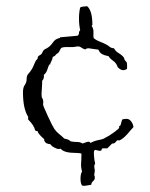

<svg xmlns="http://www.w3.org/2000/svg" viewBox="-20 -728 480 616"><path d="M270.5 -134.8 252 -131.8Q246.1 -131.8 243.2 -132.8Q238.3 -139.6 238.3 -154.8Q238.3 -169.9 243.2 -177.7Q239.3 -191.4 240.2 -204.1Q241.2 -216.8 241.2 -231.4V-235.4Q233.4 -237.3 224.6 -237.3Q184.6 -237.3 174.8 -251Q172.9 -250 168 -250Q163.1 -250 153.8 -254.9Q144.5 -259.8 141.6 -265.6H139.6Q134.8 -265.6 127 -269.5Q124 -274.4 122.6 -275.4Q121.1 -276.4 122.1 -281.2Q106.4 -294.9 101.6 -303.7Q101.6 -307.6 98.1 -307.6Q94.7 -307.6 92.8 -309.6Q89.8 -325.2 70.3 -344.7V-353.5Q53.7 -378.9 53.7 -432.6Q53.7 -447.3 59.6 -455.6Q65.4 -463.9 65.4 -473.6Q65.4 -483.4 69.3 -489.3Q82 -502.9 87.9 -517.6Q93.8 -532.2 95.7 -534.2Q97.7 -536.1 99.6 -538.6Q101.6 -541 101.1 -542.5Q100.6 -543.9 102.1 -546.4Q103.5 -548.8 107.4 -550.8Q111.3 -552.7 113.3 -555.2Q115.2 -557.6 116.7 -561.5Q118.2 -565.4 121.1 -567.9Q124 -570.3 128.4 -572.3Q132.8 -574.2 138.7 -579.1Q144.5 -584 149.4 -591.3Q154.3 -598.6 160.6 -602.1Q167 -605.5 169.9 -605.5Q172.9 -605.5 172.9 -608.4Q186.5 -609.4 200.7 -610.8Q214.8 -612.3 228.5 -613.3Q233.4 -616.2 233.4 -622.1Q233.4 -627.9 237.3 -630.9Q233.4 -648.4 233.4 -668.5Q233.4 -688.5 237.3 -704.1Q243.2 -707 248 -707Q252.9 -707 259.8 -708Q276.4 -693.4 276.4 -648.4Q276.4 -646.5 274.4 -646.5Q274.4 -643.6 275.9 -641.6Q277.3 -639.6 278.8 -634.8Q280.3 -629.9 279.8 -622.1Q279.3 -614.3 280.3 -606.4Q285.2 -600.6 299.8 -594.7Q314.5 -588.9 321.3 -585Q328.1 -581.1 333 -577.1Q337.9 -573.2 345.7 -573.2Q350.6 -563.5 359.9 -558.1Q369.1 -552.7 374 -547.4Q378.9 -542 378.9 -539.6Q378.9 -537.1 380.4 -535.2Q381.8 -533.2 382.8 -532.2Q387.7 -529.3 387.7 -519.5V-507.8Q382.8 -502.9 375 -502.9Q367.2 -502.9 358.4 -511.7Q356.4 -514.6 356 -516.6Q355.5 -518.6 352.1 -523.9Q348.6 -529.3 340.8 -534.7Q333 -540 328.1 -547.9Q303.7 -551.8 297.9 -564.5Q296.9 -568.4 293.9 -569.3H291L263.7 -573.2Q257.8 -573.2 253.9 -569.3Q246.1 -571.3 241.2 -575.2Q236.3 -579.1 229.5 -579.1L214.8 -577.1H195.3Q178.7 -577.1 175.8 -573.2Q172.9 -569.3 171.4 -565.4Q169.9 -561.5 166 -557.6Q161.1 -555.7 158.2 -551.3Q155.3 -546.9 149.4 -545.9Q148.4 -537.1 141.6 -525.4V-521.5H138.7Q135.7 -517.6 132.3 -505.9Q128.9 -494.1 120.1 -487.3L121.1 -484.4Q121.1 -474.6 115.2 -468.8V-460L113.3 -426.8Q113.3 -416 115.2 -413.6Q117.2 -411.1 118.2 -406.7Q119.1 -402.3 118.7 -399.4Q118.2 -396.5 118.2 -392.6Q118.2 -388.7 133.3 -356Q148.4 -323.2 154.3 -314.5Q160.2 -305.7 169.4 -298.3Q178.7 -291 186.5 -283.2Q200.2 -281.2 207 -274.4Q216.8 -272.5 227.1 -272.5Q237.3 -272.5 245.1 -267.6Q259.8 -273.4 263.7 -273.4Q267.6 -273.4 270.5 -269.5Q283.2 -276.4 296.9 -278.8Q310.5 -281.2 316.4 -285.2Q330.1 -292 346.2 -303.7Q362.3 -315.4 362.3 -318.4V-323.2L366.2 -325.2Q368.2 -330.1 369.1 -335Q370.1 -339.8 372.1 -344.7Q378.9 -346.7 386.7 -346.7Q394.5 -346.7 400.9 -338.4Q407.2 -330.1 408.2 -320.3Q405.3 -317.4 399.4 -310.5Q377 -282.2 362.3 -277.3L358.4 -278.3Q355.5 -278.3 351.1 -272.5Q346.7 -266.6 339.8 -267.6L324.2 -252H310.5Q305.7 -252 306.2 -248Q306.6 -244.1 298.8 -244.1L286.1 -247.1Q282.2 -247.1 281.2 -240.2Q281.2 -219.7 285.2 -204.1L282.2 -195.3L284.2 -180.7L282.2 -166Q284.2 -164.1 284.2 -157.7Q284.2 -151.4 278.8 -147Q273.4 -142.6 272.5 -134.8Z"/></svg>

Font: Mountains of Christmas
Style: Regular
Weight: 400
Designer: Crystal Kluge
Foundry: Font Diner, Inc DBA Tart Workshop
Version: Version 1.003